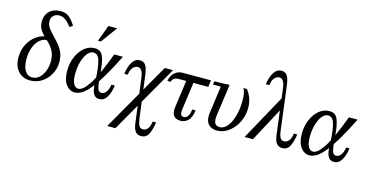

<svg xmlns="http://www.w3.org/2000/svg" viewBox="-94 -1201 3692 1922"><g transform="rotate(15 1752.0 -240.0)"><path d="M253 -616Q253 -580 273.5 -549.5Q294 -519 324 -489Q354 -459 384 -424.5Q414 -390 434.5 -346.5Q455 -303 455 -245Q455 -175 423 -117Q391 -59 337.5 -24.5Q284 10 219 10Q140 10 93.5 -43Q47 -96 47 -185Q47 -262 80 -324Q113 -386 169 -423Q225 -460 295 -460L285 -425Q239 -425 203.5 -393.5Q168 -362 148.5 -308.5Q129 -255 129 -187Q129 -109 156 -67Q183 -25 231 -25Q272 -25 303.5 -53.5Q335 -82 353 -128.5Q371 -175 371 -230Q371 -280 357 -315Q343 -350 321.5 -376.5Q300 -403 275.5 -425Q251 -447 229.5 -470Q208 -493 194 -522Q180 -551 180 -591Q180 -636 199 -669.5Q218 -703 253 -721.5Q288 -740 337 -740Q384 -740 418.5 -717.5Q453 -695 493 -630L462 -609Q420 -663 391.5 -679Q363 -695 337 -695Q300 -695 276.5 -674Q253 -653 253 -616Z M681 10Q626 10 589.5 -39.5Q553 -89 553 -180Q553 -260 581 -325.5Q609 -391 656.5 -430.5Q704 -470 764 -470Q794 -470 815.5 -457Q837 -444 850.5 -412Q864 -380 872.5 -324.5Q881 -269 886 -185H851Q846 -295 827.5 -360Q809 -425 762 -425Q736 -425 713.5 -404.5Q691 -384 674 -349Q657 -314 647.5 -269Q638 -224 638 -174Q638 -104 656.5 -69.5Q675 -35 706 -35Q727 -35 752.5 -54.5Q778 -74 810 -121Q842 -168 880.5 -251Q919 -334 966 -460H1056Q988 -323 933.5 -232Q879 -141 835 -88Q791 -35 753.5 -12.5Q716 10 681 10ZM935 10Q902 10 884.5 -10.5Q867 -31 860.5 -62Q854 -93 853 -126.5Q852 -160 851 -185H886Q890 -128 900.5 -91.5Q911 -55 941 -55Q952 -55 967.5 -63Q983 -71 997 -94Q1011 -117 1017 -161H1052Q1042 -85 1013 -37.5Q984 10 935 10ZM926 -720 803 -550H773L836 -720Z M1490 -460H1575L1168 250H1083ZM1512 89H1547Q1536 165 1512.5 212.5Q1489 260 1436 260Q1405 260 1387 244.5Q1369 229 1360.5 204Q1352 179 1348 150Q1344 121 1341 95L1289 -305Q1288 -318 1282.5 -340.5Q1277 -363 1264 -381.5Q1251 -400 1225 -400Q1213 -400 1197 -391.5Q1181 -383 1167.5 -361.5Q1154 -340 1148 -299H1113Q1125 -382 1155 -426Q1185 -470 1230 -470Q1260 -470 1277.5 -454.5Q1295 -439 1303.5 -414Q1312 -389 1316.5 -360Q1321 -331 1324 -305L1376 95Q1379 115 1384 137.5Q1389 160 1401.5 175Q1414 190 1438 190Q1462 190 1483 167.5Q1504 145 1512 89Z M1959 -390H1654Q1621 -390 1603.5 -376.5Q1586 -363 1583 -342H1548Q1552 -370 1567 -397Q1582 -424 1610 -442Q1638 -460 1680 -460H1969ZM1806 -394 1765 -99Q1761 -66 1769.5 -50.5Q1778 -35 1799 -35Q1811 -35 1823.5 -42Q1836 -49 1847 -69.5Q1858 -90 1863 -130H1898Q1888 -54 1855 -22Q1822 10 1778 10Q1757 10 1739 4Q1721 -2 1709 -15.5Q1697 -29 1692 -51Q1687 -73 1691 -105L1731 -394Z M2303 -470H2338Q2371 -428 2385.5 -383Q2400 -338 2400 -291Q2400 -230 2380.5 -176Q2361 -122 2326.5 -80Q2292 -38 2248 -14Q2204 10 2155 10Q2115 10 2086.5 -7Q2058 -24 2046 -58.5Q2034 -93 2041 -145L2079 -420L2074 -425H1999L2004 -460Q2030 -460 2055.5 -460.5Q2081 -461 2106 -462Q2131 -463 2155 -465L2160 -460L2115 -139Q2108 -85 2121 -57.5Q2134 -30 2173 -30Q2205 -30 2233 -54.5Q2261 -79 2282 -122.5Q2303 -166 2314.5 -224Q2326 -282 2326 -350Q2326 -379 2321.5 -411Q2317 -443 2303 -470Z M2908 -161H2943Q2932 -85 2908.5 -37.5Q2885 10 2832 10Q2801 10 2783 -5.5Q2765 -21 2756.5 -46Q2748 -71 2744 -100Q2740 -129 2737 -155L2685 -571Q2684 -584 2678.5 -606.5Q2673 -629 2660 -647.5Q2647 -666 2621 -666Q2609 -666 2593 -657.5Q2577 -649 2563.5 -627.5Q2550 -606 2544 -565H2509Q2521 -648 2551 -692Q2581 -736 2626 -736Q2656 -736 2673.5 -720.5Q2691 -705 2699.5 -680Q2708 -655 2712.5 -626Q2717 -597 2720 -571L2772 -155Q2775 -135 2780 -112.5Q2785 -90 2797.5 -75Q2810 -60 2834 -60Q2858 -60 2879 -82.5Q2900 -105 2908 -161ZM2706 -483 2731 -382 2527 0H2440Z M3113 10Q3058 10 3021.5 -39.5Q2985 -89 2985 -180Q2985 -260 3013 -325.5Q3041 -391 3088.5 -430.5Q3136 -470 3196 -470Q3226 -470 3247.5 -457Q3269 -444 3282.5 -412Q3296 -380 3304.5 -324.5Q3313 -269 3318 -185H3283Q3278 -295 3259.5 -360Q3241 -425 3194 -425Q3168 -425 3145.5 -404.5Q3123 -384 3106 -349Q3089 -314 3079.5 -269Q3070 -224 3070 -174Q3070 -104 3088.5 -69.5Q3107 -35 3138 -35Q3159 -35 3184.5 -54.5Q3210 -74 3242 -121Q3274 -168 3312.5 -251Q3351 -334 3398 -460H3488Q3420 -323 3365.5 -232Q3311 -141 3267 -88Q3223 -35 3185.5 -12.5Q3148 10 3113 10ZM3367 10Q3334 10 3316.5 -10.5Q3299 -31 3292.5 -62Q3286 -93 3285 -126.5Q3284 -160 3283 -185H3318Q3322 -128 3332.5 -91.5Q3343 -55 3373 -55Q3384 -55 3399.5 -63Q3415 -71 3429 -94Q3443 -117 3449 -161H3484Q3474 -85 3445 -37.5Q3416 10 3367 10Z"/></g></svg>

Font: Brygada 1918
Style: Italic
Weight: 400
Italic angle: -8°
Designer: Mateusz Machalski | Borys Kosmynka | Przemek Hoffer
Foundry: NIEPODLEGLA 2018
Version: Version 3.006